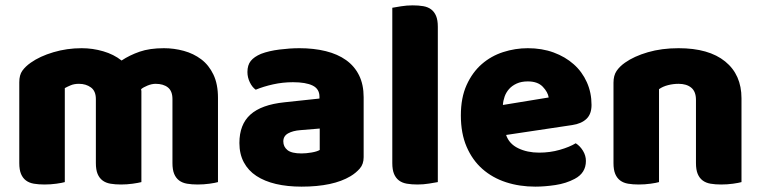

<svg xmlns="http://www.w3.org/2000/svg" viewBox="-20 -681 2842 717"><path d="M285 -501Q326 -501 365.5 -489.5Q405 -478 434 -455Q464 -475 501.5 -488Q539 -501 592 -501Q630 -501 666.5 -491Q703 -481 731.5 -459.5Q760 -438 777 -402.5Q794 -367 794 -316V-1Q784 2 762.5 5Q741 8 718 8Q696 8 678.5 5Q661 2 649 -7Q637 -16 630.5 -31.5Q624 -47 624 -72V-311Q624 -341 607 -354.5Q590 -368 561 -368Q547 -368 531 -361.5Q515 -355 507 -348Q508 -344 508 -340.5Q508 -337 508 -334V-1Q497 2 475.5 5Q454 8 432 8Q410 8 392.5 5Q375 2 363 -7Q351 -16 344.5 -31.5Q338 -47 338 -72V-311Q338 -341 319.5 -354.5Q301 -368 275 -368Q257 -368 244 -362.5Q231 -357 222 -352V-1Q212 2 190.5 5Q169 8 146 8Q124 8 106.5 5Q89 2 77 -7Q65 -16 58.5 -31.5Q52 -47 52 -72V-374Q52 -401 63.5 -417Q75 -433 95 -447Q129 -471 179.5 -486Q230 -501 285 -501Z M1106 -108Q1123 -108 1143.5 -111.5Q1164 -115 1174 -121V-201L1102 -195Q1074 -193 1056 -183Q1038 -173 1038 -153Q1038 -133 1053.5 -120.5Q1069 -108 1106 -108ZM1098 -501Q1152 -501 1196.5 -490Q1241 -479 1272.5 -456.5Q1304 -434 1321 -399.5Q1338 -365 1338 -318V-94Q1338 -68 1323.5 -51.5Q1309 -35 1289 -23Q1224 16 1106 16Q1053 16 1010.5 6Q968 -4 937.5 -24Q907 -44 890.5 -75Q874 -106 874 -147Q874 -216 915 -253Q956 -290 1042 -299L1173 -313V-320Q1173 -349 1147.5 -361.5Q1122 -374 1074 -374Q1036 -374 1000 -366Q964 -358 935 -346Q922 -355 913 -373.5Q904 -392 904 -412Q904 -438 916.5 -453.5Q929 -469 955 -480Q984 -491 1023.5 -496Q1063 -501 1098 -501Z M1615 -1Q1604 1 1582.5 4.5Q1561 8 1539 8Q1517 8 1499.5 5Q1482 2 1470 -7Q1458 -16 1451.5 -31.5Q1445 -47 1445 -72V-652Q1456 -654 1477.5 -657.5Q1499 -661 1521 -661Q1543 -661 1560.5 -658Q1578 -655 1590 -646Q1602 -637 1608.5 -621.5Q1615 -606 1615 -581Z M1979 16Q1920 16 1869.5 -0.5Q1819 -17 1781.5 -50Q1744 -83 1722.5 -133Q1701 -183 1701 -250Q1701 -316 1722.5 -363.5Q1744 -411 1779 -441.5Q1814 -472 1859 -486.5Q1904 -501 1951 -501Q2004 -501 2047.5 -485Q2091 -469 2122.5 -441Q2154 -413 2171.5 -374Q2189 -335 2189 -289Q2189 -255 2170 -237Q2151 -219 2117 -214L1870 -177Q1881 -144 1915 -127.5Q1949 -111 1993 -111Q2034 -111 2070.5 -121.5Q2107 -132 2130 -146Q2146 -136 2157 -118Q2168 -100 2168 -80Q2168 -35 2126 -13Q2094 4 2054 10Q2014 16 1979 16ZM1951 -377Q1927 -377 1909.5 -369Q1892 -361 1881 -348.5Q1870 -336 1864.5 -320.5Q1859 -305 1858 -289L2029 -317Q2026 -337 2007 -357Q1988 -377 1951 -377Z M2579 -308Q2579 -339 2561.5 -353.5Q2544 -368 2514 -368Q2494 -368 2474.5 -363Q2455 -358 2441 -348V-1Q2431 2 2409.5 5Q2388 8 2365 8Q2343 8 2325.5 5Q2308 2 2296 -7Q2284 -16 2277.5 -31.5Q2271 -47 2271 -72V-372Q2271 -399 2282.5 -416Q2294 -433 2314 -447Q2348 -471 2399.5 -486Q2451 -501 2514 -501Q2627 -501 2688 -451.5Q2749 -402 2749 -314V-1Q2739 2 2717.5 5Q2696 8 2673 8Q2651 8 2633.5 5Q2616 2 2604 -7Q2592 -16 2585.5 -31.5Q2579 -47 2579 -72Z"/></svg>

Font: Baloo
Style: Regular
Weight: 400
Designer: Sarang Kulkarni and Ek Type
Foundry: Ek Type
Version: Version 1.100;PS 1.000;hotconv 1.0.88;makeotf.lib2.5.647800;